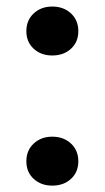

<svg xmlns="http://www.w3.org/2000/svg" viewBox="-20 -565 322 590"><path d="M61 -69.3Q61 -103 83.7 -124Q106.4 -145 140.6 -145Q175.3 -145 198 -124Q220.7 -103 220.7 -69.3Q220.7 -36.1 198.2 -15.4Q175.8 5.4 140.6 5.4Q106 5.4 83.5 -15.4Q61 -36.1 61 -69.3ZM61 -469.2Q61 -502.9 83.7 -523.9Q106.4 -544.9 140.6 -544.9Q175.3 -544.9 198 -523.9Q220.7 -502.9 220.7 -469.2Q220.7 -436 198.2 -415.3Q175.8 -394.5 140.6 -394.5Q106 -394.5 83.5 -415.3Q61 -436 61 -469.2Z"/></svg>

Font: TypoPRO Roboto
Style: Bold
Weight: 700
Designer: Google
Version: Version 2.136; 2016